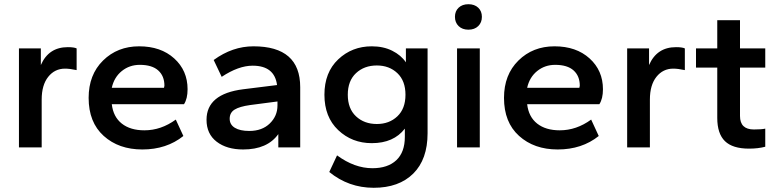

<svg xmlns="http://www.w3.org/2000/svg" viewBox="-20 -700 3693 912"><path d="M178 0H70V-470H174V-391Q211 -476 302 -476Q332 -476 344 -470V-367Q311 -374 289 -374Q240 -374 209 -335Q178 -296 178 -227Z M656 10Q544 10 472.5 -54.5Q401 -119 401 -235Q401 -345 469.5 -412.5Q538 -480 641 -480Q744 -480 807.5 -422.5Q871 -365 871 -276Q871 -231 854 -205H511Q518 -145 558.5 -113Q599 -81 666 -81Q745 -81 815 -132L851 -54Q771 10 656 10ZM644 -392Q595 -392 558.5 -362.5Q522 -333 511 -283H759Q761 -291 761 -293Q761 -339 731.5 -365.5Q702 -392 644 -392Z M1135 10Q1057 10 1009 -27Q961 -64 961 -131Q961 -254 1135 -276L1296 -296Q1284 -388 1180 -388Q1113 -388 1033 -335L995 -415Q1084 -480 1184 -480Q1406 -480 1406 -286V0H1302V-63Q1250 10 1135 10ZM1164 -78Q1225 -78 1261.5 -113.5Q1298 -149 1298 -199V-218L1168 -201Q1118 -194 1094.5 -179.5Q1071 -165 1071 -136Q1071 -108 1095.5 -93Q1120 -78 1164 -78Z M1746 -20Q1652 -20 1586.5 -82Q1521 -144 1521 -250Q1521 -356 1586.5 -418Q1652 -480 1746 -480Q1801 -480 1843 -459Q1885 -438 1908 -404V-470H2011V-67Q2011 57 1943 124.5Q1875 192 1755 192Q1636 192 1544 117L1581 38Q1664 99 1749 99Q1822 99 1862.5 61Q1903 23 1903 -50V-89Q1850 -20 1746 -20ZM1770 -111Q1829 -111 1867.5 -147.5Q1906 -184 1906 -250Q1906 -316 1867.5 -352.5Q1829 -389 1770 -389Q1710 -389 1671 -352.5Q1632 -316 1632 -250Q1632 -184 1671 -147.5Q1710 -111 1770 -111Z M2259 0H2151V-470H2259ZM2251.5 -576Q2234 -559 2205 -559Q2176 -559 2158.5 -576Q2141 -593 2141 -620Q2141 -647 2158.5 -663.5Q2176 -680 2205 -680Q2234 -680 2251.5 -663.5Q2269 -647 2269 -620Q2269 -593 2251.5 -576Z M2629 10Q2517 10 2445.5 -54.5Q2374 -119 2374 -235Q2374 -345 2442.5 -412.5Q2511 -480 2614 -480Q2717 -480 2780.5 -422.5Q2844 -365 2844 -276Q2844 -231 2827 -205H2484Q2491 -145 2531.5 -113Q2572 -81 2639 -81Q2718 -81 2788 -132L2824 -54Q2744 10 2629 10ZM2617 -392Q2568 -392 2531.5 -362.5Q2495 -333 2484 -283H2732Q2734 -291 2734 -293Q2734 -339 2704.5 -365.5Q2675 -392 2617 -392Z M3067 0H2959V-470H3063V-391Q3100 -476 3191 -476Q3221 -476 3233 -470V-367Q3200 -374 3178 -374Q3129 -374 3098 -335Q3067 -296 3067 -227Z M3538 6Q3460 6 3423.5 -29.5Q3387 -65 3387 -140V-379H3286V-470H3387V-604H3495V-470H3615V-379H3495V-149Q3495 -85 3561 -85Q3598 -85 3615 -89V-3Q3581 6 3538 6Z"/></svg>

Font: Celebes SemiBold
Style: Regular
Weight: 600
Designer: Anugrah Pasau
Foundry: Lafontype
Version: Version 1.000